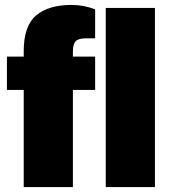

<svg xmlns="http://www.w3.org/2000/svg" viewBox="-20 -757 707 777"><path d="M269 -737Q320 -737 365 -719V-602H329Q297 -602 286 -590Q275 -578 275 -549V-528H365V-393H275V0H76V-393H8V-528H76V-550Q76 -652 126 -694.5Q176 -737 269 -737ZM607 -725V0H408V-725Z"/></svg>

Font: Archicoco
Style: Regular
Weight: 400
Designer: Hector Gatti
Foundry: Hector Gatti
Version: 1.002